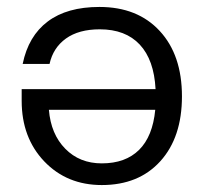

<svg xmlns="http://www.w3.org/2000/svg" viewBox="-20 -530 592 558"><path d="M508.8 -250Q508.8 -130.9 446 -61.5Q383.3 7.8 275.9 7.8Q174.3 7.8 108.6 -61Q43 -129.9 43 -236.8V-271H432.1Q427.7 -356 386.2 -400.4Q344.7 -444.8 270 -444.8Q209 -444.8 171.6 -418Q134.3 -391.1 124 -344.2H45.9Q62.5 -425.3 118.7 -467.5Q174.8 -509.8 269 -509.8Q379.9 -509.8 444.3 -439.9Q508.8 -370.1 508.8 -250ZM275.9 -55.2Q344.7 -55.2 384.3 -94.5Q423.8 -133.8 431.2 -210.9H122.1Q127.9 -140.1 169.7 -97.7Q211.4 -55.2 275.9 -55.2Z"/></svg>

Font: Overused Grotesk
Style: Regular
Weight: 400
Version: Version 0.002